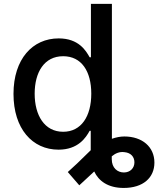

<svg xmlns="http://www.w3.org/2000/svg" viewBox="-20 -747 802 972"><path d="M545.8 58.6V44.4C563.6 29.5 585.2 19.5 610.8 23.4C642.8 26.6 660.5 47.2 660.5 74.9C660.5 104.4 638.8 126.1 607.2 126.1C574.6 126.1 545.8 103.3 545.8 58.6ZM48.3 -271.7C48.3 -95.2 143.8 10.7 276.3 10.7C375.7 10.7 414.8 -50.1 433.9 -84.9H439.3V13.5C416.2 35.9 393.1 58.2 370.4 80.6L323.2 123.9L381.4 191.1L418 157.3C430.8 145.2 443.9 133.2 457 121.1C479 168.3 525.9 204.5 606.2 204.5C704.2 204.5 761.7 153.1 761.7 76C761.7 -3.2 700.3 -56.1 609.4 -56.1C589.1 -56.1 567.5 -51.8 546.5 -44.4V-727.3H440.3V-457H433.9C414.8 -490.8 378.6 -552.6 277 -552.6C145.2 -552.6 48.3 -448.5 48.3 -271.7ZM155.5 -272.7C155.5 -381 203.8 -462.4 299.7 -462.4C392.4 -462.4 442.1 -386.7 442.1 -272.7C442.1 -158 391.3 -79.9 299.7 -79.9C204.9 -79.9 155.5 -163.4 155.5 -272.7Z"/></svg>

Font: Margiela Sans Medium
Style: Regular
Weight: 500
Designer: Stefan Endress, Andreas Faust
Version: Version 1.100;FEAKit 1.0